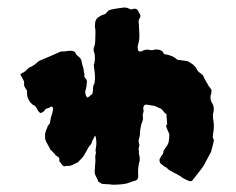

<svg xmlns="http://www.w3.org/2000/svg" viewBox="-20 -490 638 518"><path d="M557 -112Q556 -105 554.5 -100Q553 -95 552 -90Q550 -80 546 -74Q542 -67 538.5 -60Q535 -53 531 -46Q529 -42 526 -38Q523 -34 520 -30Q515 -23 509.5 -16.5Q504 -10 498 -2Q497 -2 495 -1.5Q493 -1 492 -1Q476 -7 466 -15Q460 -19 448.5 -24.5Q437 -30 432 -35Q431 -37 428 -38.5Q425 -40 423 -41Q421 -43 417.5 -45.5Q414 -48 413 -49Q408 -58 412 -63Q414 -68 417.5 -72Q421 -76 421 -81V-83Q428 -94 431.5 -98.5Q435 -103 436 -114Q437 -117 436.5 -119.5Q436 -122 437 -126Q436 -131 433 -137Q430 -143 428 -150Q429 -152 430 -153.5Q431 -155 431 -156Q431 -158 430 -167.5Q429 -177 429 -182Q423 -186 421.5 -189Q420 -192 414 -197Q412 -197 404.5 -201Q397 -205 392 -205Q387 -206 377.5 -207.5Q368 -209 367 -201Q367 -200 366.5 -198Q366 -196 367 -194Q368 -191 367 -187.5Q366 -184 365 -181Q365 -178 365.5 -175.5Q366 -173 366 -169Q365 -165 364 -162Q363 -159 361 -154Q360 -150 359.5 -146Q359 -142 358 -137Q358 -132 357.5 -126.5Q357 -121 355 -116Q354 -113 354 -110Q354 -107 355 -103Q357 -99 355 -93.5Q353 -88 355 -82Q354 -77 355.5 -72Q357 -67 357 -62V-57Q351 -39 353 -14Q353 -7 347 -3Q341 -2 335 0.5Q329 3 322 5Q318 6 310 7Q302 8 294 8Q288 9 281 8Q274 7 269 7Q265 7 261.5 6.5Q258 6 255 6Q251 4 245 0Q244 -5 241 -10Q238 -15 236 -21Q236 -23 235.5 -26Q235 -29 236 -32Q236 -41 237 -49Q238 -57 237 -66Q237 -69 237.5 -72Q238 -75 239 -78Q237 -83 238.5 -90Q240 -97 240 -103Q240 -110 239 -116.5Q238 -123 237 -124Q236 -124 234.5 -120.5Q233 -117 230 -112Q228 -108 227 -104Q226 -100 222 -97Q218 -92 216 -87.5Q214 -83 210 -77Q207 -70 201.5 -64Q196 -58 190 -52Q186 -50 181.5 -48Q177 -46 173 -44Q169 -42 163.5 -42.5Q158 -43 153 -41Q148 -44 145.5 -48Q143 -52 140 -55V-63Q138 -67 134 -68.5Q130 -70 128 -74Q126 -76 122 -80.5Q118 -85 116 -86Q113 -93 109 -99.5Q105 -106 102 -114Q101 -126 102 -131Q103 -136 108 -147Q107 -148 111.5 -153.5Q116 -159 115 -160Q116 -165 117 -171Q118 -177 120 -181Q122 -188 122.5 -190.5Q123 -193 123 -200Q119 -204 116 -201.5Q113 -199 109 -198Q103 -197 100.5 -192.5Q98 -188 90 -185Q85 -186 80 -196Q75 -206 69 -207Q51 -221 53 -245Q47 -254 45 -259V-270Q44 -272 40.5 -279Q37 -286 35 -288Q36 -289 36 -290Q36 -291 37 -291Q39 -293 42 -294Q45 -295 47 -297Q48 -297 53 -302.5Q58 -308 62 -309Q74 -315 82 -323Q86 -327 91 -328Q105 -334 118 -339.5Q131 -345 144 -351Q150 -351 155.5 -351.5Q161 -352 167 -353H174Q177 -352 180 -351Q183 -350 184 -346Q186 -342 190 -339Q194 -336 198 -331Q200 -327 201 -320.5Q202 -314 204 -309Q205 -307 206 -299.5Q207 -292 208 -290Q206 -282 211 -278Q216 -274 214 -266Q214 -256 210 -244Q210 -234 213.5 -229.5Q217 -225 218 -228Q222 -230 223.5 -232Q225 -234 229 -236Q231 -243 231 -251.5Q231 -260 235 -265Q237 -279 236 -290Q235 -301 233 -314Q238 -329 235 -346Q230 -357 235 -366Q236 -370 236.5 -374Q237 -378 237 -382Q237 -391 237.5 -400Q238 -409 236 -419Q236 -421 236.5 -424.5Q237 -428 237 -431Q239 -439 246 -444Q253 -449 260 -451Q264 -451 268 -456.5Q272 -462 276 -463Q282 -465 291.5 -466.5Q301 -468 309 -469Q320 -471 327.5 -467Q335 -463 339 -466Q348 -468 352 -462Q354 -456 357 -452.5Q360 -449 358 -443Q355 -437 354.5 -436.5Q354 -436 354 -429Q355 -424 355 -416Q356 -404 356 -392Q356 -380 352 -368Q351 -366 351.5 -362.5Q352 -359 352 -357Q352 -352 357 -351Q362 -351 363.5 -352.5Q365 -354 371 -355Q376 -357 382 -355.5Q388 -354 393 -355Q404 -359 416 -353Q418 -352 420 -349Q422 -346 423 -344Q446 -341 458 -329L486 -325Q494 -321 501 -315.5Q508 -310 512 -301Q513 -300 513.5 -299Q514 -298 515 -297Q520 -293 524.5 -289.5Q529 -286 531 -279Q534 -273 537 -268.5Q540 -264 543 -258Q545 -255 547.5 -252Q550 -249 551 -246Q550 -243 550 -238Q545 -227 551 -214Q560 -201 555 -184Q554 -180 554.5 -176.5Q555 -173 555 -169Q557 -159 557 -149.5Q557 -140 555 -130Q555 -127 554.5 -125Q554 -123 554 -121Q554 -118 555.5 -116Q557 -114 557 -112Z"/></svg>

Font: Darumadrop One
Style: Regular
Weight: 400
Version: Version 1.000